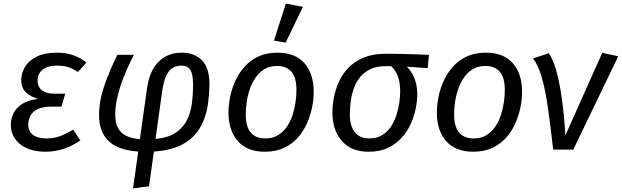

<svg xmlns="http://www.w3.org/2000/svg" viewBox="-20 -832 3459 1068"><path d="M232 12Q173 12 130 -7Q87 -26 63.5 -60Q40 -94 40 -137Q40 -170 54.5 -200.5Q69 -231 102 -253Q135 -275 192 -282Q149 -294 123.5 -319Q98 -344 98 -387Q98 -423 118 -458Q138 -493 182 -516Q226 -539 297 -539Q350 -539 391 -523.5Q432 -508 461 -484L413 -431Q389 -448 363 -457.5Q337 -467 297 -467Q260 -467 236 -456Q212 -445 200.5 -426.5Q189 -408 189 -385Q189 -348 213.5 -329.5Q238 -311 281 -311H343L322 -239H269Q217 -239 188.5 -224.5Q160 -210 148.5 -187Q137 -164 137 -138Q137 -103 162.5 -82.5Q188 -62 240 -62Q280 -62 313.5 -74.5Q347 -87 387 -111L427 -51Q386 -22 336.5 -5Q287 12 232 12Z M990 -539Q1062 -539 1104 -496Q1146 -453 1145 -360Q1144 -307 1137 -255.5Q1130 -204 1111 -158Q1092 -112 1057.5 -75.5Q1023 -39 969 -16.5Q915 6 836 11L809 204L720 216L749 11Q635 3 583 -48.5Q531 -100 531 -191Q531 -270 560.5 -356Q590 -442 633 -527H725Q677 -436 649 -350.5Q621 -265 621 -194Q621 -148 636.5 -119.5Q652 -91 682.5 -76.5Q713 -62 758 -58L798 -341Q812 -440 863 -489.5Q914 -539 990 -539ZM990 -467Q966 -467 945 -457Q924 -447 908 -417.5Q892 -388 883 -331L845 -59Q917 -66 959 -95Q1001 -124 1021.5 -167Q1042 -210 1048 -260.5Q1054 -311 1054 -361Q1054 -421 1038 -444Q1022 -467 990 -467Z M1453 12Q1355 12 1303 -47Q1251 -106 1251 -206Q1251 -245 1259.5 -290Q1268 -335 1287.5 -379Q1307 -423 1339 -459.5Q1371 -496 1416.5 -517.5Q1462 -539 1524 -539Q1622 -539 1673.5 -480.5Q1725 -422 1725 -321Q1725 -283 1716.5 -238Q1708 -193 1689 -149Q1670 -105 1638.5 -68.5Q1607 -32 1561 -10Q1515 12 1453 12ZM1456 -62Q1497 -62 1526.5 -80Q1556 -98 1576 -127.5Q1596 -157 1607.5 -192.5Q1619 -228 1624 -264.5Q1629 -301 1629 -331Q1629 -400 1601.5 -432.5Q1574 -465 1521 -465Q1480 -465 1450.5 -447Q1421 -429 1401 -399.5Q1381 -370 1369 -334.5Q1357 -299 1352 -262.5Q1347 -226 1347 -196Q1347 -127 1375 -94.5Q1403 -62 1456 -62ZM1504 -606 1570 -812 1665 -794 1569 -595Z M2125 -533Q2155 -533 2186.5 -532.5Q2218 -532 2250 -531Q2282 -530 2311.5 -529Q2341 -528 2366 -527L2359 -453L2243 -461Q2268 -438 2284.5 -398.5Q2301 -359 2301 -306Q2301 -271 2292.5 -228.5Q2284 -186 2265 -143.5Q2246 -101 2214.5 -66Q2183 -31 2138 -9.5Q2093 12 2031 12Q1933 12 1881 -48.5Q1829 -109 1829 -206Q1829 -246 1837.5 -290.5Q1846 -335 1865.5 -378Q1885 -421 1919 -456Q1953 -491 2004 -512Q2055 -533 2125 -533ZM2155 -464H2125Q2075 -464 2040.5 -447.5Q2006 -431 1983.5 -403.5Q1961 -376 1948.5 -341Q1936 -306 1931 -268.5Q1926 -231 1926 -195Q1926 -131 1954 -96.5Q1982 -62 2034 -62Q2075 -62 2104.5 -79.5Q2134 -97 2153.5 -126Q2173 -155 2184.5 -190Q2196 -225 2201 -260Q2206 -295 2206 -324Q2206 -375 2192 -410Q2178 -445 2155 -464Z M2612 12Q2514 12 2462 -47Q2410 -106 2410 -206Q2410 -245 2418.5 -290Q2427 -335 2446.5 -379Q2466 -423 2498 -459.5Q2530 -496 2575.5 -517.5Q2621 -539 2683 -539Q2781 -539 2832.5 -480.5Q2884 -422 2884 -321Q2884 -283 2875.5 -238Q2867 -193 2848 -149Q2829 -105 2797.5 -68.5Q2766 -32 2720 -10Q2674 12 2612 12ZM2615 -62Q2656 -62 2685.5 -80Q2715 -98 2735 -127.5Q2755 -157 2766.5 -192.5Q2778 -228 2783 -264.5Q2788 -301 2788 -331Q2788 -400 2760.5 -432.5Q2733 -465 2680 -465Q2639 -465 2609.5 -447Q2580 -429 2560 -399.5Q2540 -370 2528 -334.5Q2516 -299 2511 -262.5Q2506 -226 2506 -196Q2506 -127 2534 -94.5Q2562 -62 2615 -62Z M2945 -507 3033 -536Q3055 -504 3072.5 -445Q3090 -386 3103.5 -296Q3117 -206 3125 -79L3330 -538L3419 -519L3169 0H3057Q3042 -136 3027.5 -235Q3013 -334 2993.5 -401.5Q2974 -469 2945 -507Z"/></svg>

Font: Fira Sans Variable
Style: Italic
Weight: 397
Italic angle: -8°
Designer: Carrois Corporate & Edenspiekermann AG
Foundry: Carrois Corporate GbR & Edenspiekermann AG
Version: Version 4.202